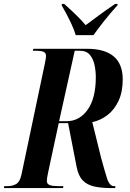

<svg xmlns="http://www.w3.org/2000/svg" viewBox="-54 -964 667 984"><path d="M-34 0 -32 -10H-16Q10 -10 29 -21Q48 -32 56 -69L176 -639Q182 -669 182 -676Q182 -694 168 -699Q154 -704 130 -704H114L117 -714H391Q575 -714 575 -557Q575 -493 553.5 -447Q532 -401 496.5 -374Q461 -347 419 -338L464 -156Q481 -93 494 -51.5Q507 -10 530 -10H538L536 0H520Q467 0 430 -8Q393 -16 370.5 -39Q348 -62 339 -107L295 -333H247L193 -82Q186 -50 186 -37Q186 -21 201 -15.5Q216 -10 241 -10H271L269 0ZM288 -343Q353 -343 395 -401.5Q437 -460 437 -569Q437 -600 430.5 -631Q424 -662 406.5 -683Q389 -704 354 -704H329L249 -343ZM334 -784Q327 -809 313.5 -838Q300 -867 286 -893.5Q272 -920 262 -937L263 -944H275Q314 -909 340 -883.5Q366 -858 385 -835Q412 -855 449 -882.5Q486 -910 536 -944H549L548 -937Q510 -895 480.5 -857.5Q451 -820 425 -784Z"/></svg>

Font: Noto Serif Display ExtraCondensed
Style: Bold Italic
Weight: 700
Width: 2
Italic angle: -12°
Designer: Monotype Design Team
Foundry: Monotype Imaging Inc.
Version: Version 2.009